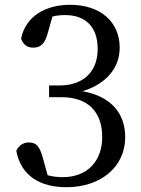

<svg xmlns="http://www.w3.org/2000/svg" viewBox="-20 -768 589 802"><path d="M199 -699C219 -704 237 -705 252 -705C338 -705 388 -655 388 -564C388 -466 326 -411 228 -411H185V-362H237C350 -362 407 -298 407 -196C407 -97 347 -28 242 -28C222 -28 201 -30 179 -36L161 -101C148 -151 135 -173 101 -173C78 -173 60 -162 48 -138C68 -32 149 14 258 14C404 14 503 -74 503 -194C503 -292 447 -365 325 -387C425 -418 480 -485 480 -569C480 -676 400 -748 273 -748C172 -748 88 -702 68 -607C78 -579 96 -569 119 -569C154 -569 169 -590 181 -635Z"/></svg>

Font: Noto Serif SC Medium
Style: Regular
Weight: 500
Designer: Ryoko NISHIZUKA 西塚涼子 (kana & ideographs); Frank Grießhammer (Latin, Greek & Cyrillic); Wenlong ZHANG 张文龙 (bopomofo); San
Foundry: Adobe Systems Incorporated
Version: Version 1.001;PS 1.001;hotconv 16.6.54;makeotf.lib2.5.65590